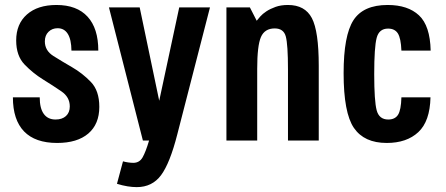

<svg xmlns="http://www.w3.org/2000/svg" viewBox="-20 -573 1819 783"><path d="M385 -137.3Q385 -203.3 350.4 -239Q315.9 -274.7 273.9 -298.9Q232 -323.1 197.4 -344.9Q162.9 -366.7 162.9 -404.3Q162.9 -428.7 177.8 -443.3Q192.7 -457.9 214.9 -457.9Q242.1 -457.9 256.5 -434.8Q270.9 -411.7 271.4 -366.7H380.9Q380.9 -457.3 337.1 -505Q293.4 -552.7 210.3 -552.7Q133.6 -552.7 89.8 -514Q46 -475.3 46 -408.1Q46 -345.4 80.2 -309.9Q114.4 -274.4 155.3 -249.1Q196.1 -223.9 230.4 -200.4Q264.6 -177 264.6 -139.1Q264.6 -113.9 248.9 -99.7Q233.3 -85.6 206.6 -85.6Q175.1 -85.6 158.6 -108.4Q142 -131.1 142 -176H32.6Q32.6 -84.3 78.1 -37.1Q123.7 10 212.9 10Q295.1 10 340.1 -28.4Q385 -66.9 385 -137.3Z M562.7 0H588Q573.9 47.4 561.2 69.3Q548.6 91.1 523.4 91.1Q515.1 91.1 502.7 89.4Q490.3 87.6 481.6 84.9L457 176.6Q480.1 183.7 500.1 186.9Q520 190.1 537.7 190.1Q600.6 190.1 636.8 141.4Q673 92.6 702.9 -24.6L836.3 -542.7H710.9L629.3 -162.1L549.7 -542.7H424.3Z M903.4 0H1028.9V-292.6Q1028.9 -386.6 1044.1 -421.9Q1059.4 -457.1 1100.3 -457.1Q1136.6 -457.1 1145.5 -424.3Q1154.4 -391.4 1154.4 -290.4V0H1279.9V-304.9Q1279.9 -445.7 1251.8 -499.2Q1223.7 -552.7 1154.4 -552.7Q1125.4 -552.7 1103.8 -544.9Q1082.1 -537.1 1066.4 -526.8Q1050.7 -516.4 1041.4 -505.8Q1032 -495.1 1026.9 -488.4L999.1 -542.7H903.4Z M1506.1 -270.9Q1506.1 -380.7 1516.1 -418.6Q1526.1 -456.4 1562.6 -456.4Q1590 -456.4 1602.5 -436.8Q1615 -417.1 1617 -366.7H1736.3Q1734 -468.1 1688.7 -510.4Q1643.4 -552.7 1560.9 -552.7Q1461.6 -552.7 1421.4 -490.6Q1381.3 -428.4 1381.3 -274.7Q1381.3 -112.6 1423.3 -51.3Q1465.3 10 1557.1 10Q1638.6 10 1685.9 -34.1Q1733.3 -78.1 1735.6 -176H1617Q1615.6 -124.4 1603.3 -105Q1591 -85.6 1563.3 -85.6Q1526.1 -85.6 1516.1 -123.3Q1506.1 -161 1506.1 -270.9Z"/></svg>

Font: Secuela Black
Style: Regular
Weight: 900
Designer: Fernando Haro
Foundry: deFharo
Version: Version 1.704